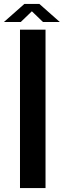

<svg xmlns="http://www.w3.org/2000/svg" viewBox="-58 -950 322 970"><path d="M43 0V-800H172V0ZM-38 -839 65 -930H141L244 -839H159L103 -893L47 -839Z"/></svg>

Font: Big Shoulders Display ExtraBold
Style: Regular
Weight: 800
Designer: Patric King
Foundry: XO Type Co
Version: Version 1.000; ttfautohint (v1.8.2)